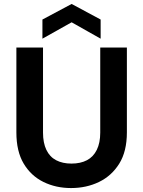

<svg xmlns="http://www.w3.org/2000/svg" viewBox="-20 -941 725 973"><path d="M340 12Q263 12 200 -19Q137 -50 100 -112Q63 -174 63 -270V-700H198V-269Q198 -217 215 -181.5Q232 -146 264.5 -129Q297 -112 342 -112Q388 -112 420.5 -129Q453 -146 470.5 -181.5Q488 -217 488 -269V-700H623V-270Q623 -174 584.5 -112Q546 -50 482 -19Q418 12 340 12ZM195 -745V-842L343 -921L490 -842V-745L343 -828Z"/></svg>

Font: DM Sans 18pt
Style: Bold
Weight: 700
Designer: Colophon Foundry, Jonny Pinhorn
Foundry: Colophon Foundry
Version: Version 4.004;gftools[0.9.30]